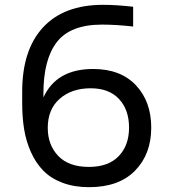

<svg xmlns="http://www.w3.org/2000/svg" viewBox="-20 -756 699 796"><path d="M349 20Q287 20 238.5 1.5Q190 -17 159 -49Q128 -81 108 -126Q88 -171 80 -220.5Q72 -270 72 -328V-376Q72 -549 158.5 -642.5Q245 -736 407 -736Q463 -736 532 -728V-646Q462 -654 403 -654Q272 -654 216 -582Q160 -510 160 -369V-352Q214 -470 366 -470Q480 -470 543.5 -402.5Q607 -335 607 -227Q607 -117 540 -48.5Q473 20 349 20ZM349 -64Q429 -64 472 -108.5Q515 -153 515 -227Q515 -301 473.5 -345.5Q432 -390 356 -390Q277 -390 227.5 -346.5Q178 -303 178 -226Q178 -155 221.5 -109.5Q265 -64 349 -64Z"/></svg>

Font: Sora
Style: Regular
Weight: 400
Designer: Jonathan Barnbrook, Julián Moncada
Foundry: Barnbrook Fonts
Version: Version 2.000